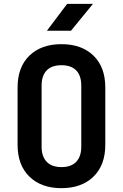

<svg xmlns="http://www.w3.org/2000/svg" viewBox="-20 -970 640 1000"><path d="M300 10Q195 10 133.3 -49.9Q71.6 -109.9 71.6 -215.9V-514.1Q71.6 -620.7 133.3 -680.4Q195 -740 300 -740Q405 -740 466.7 -680.4Q528.4 -620.7 528.4 -514.6V-215.9Q528.4 -109.9 466.7 -49.9Q405 10 300 10ZM300 -99.7Q350.8 -99.7 377 -127.3Q403.3 -155 403.3 -205.9V-524.1Q403.3 -575.6 377.3 -603Q351.4 -630.3 300 -630.3Q249 -630.3 222.9 -603Q196.7 -575.6 196.7 -524.1V-205.9Q196.7 -155 223.2 -127.3Q249.6 -99.7 300 -99.7ZM224.4 -810 329.9 -950H464.3L349.8 -810Z"/></svg>

Font: Atlassian Mono
Style: Regular
Weight: 400
Monospace: yes
Designer: Philipp Nurullin, Konstantin Bulenkov
Foundry: Modifications by Atlassian Pty Ltd, manufactured by JetBrains
Version: Version 2.304